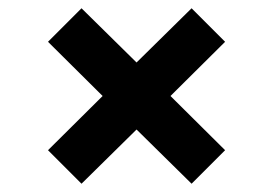

<svg xmlns="http://www.w3.org/2000/svg" viewBox="-20 -582 660 464"><path d="M310 -269 177 -138 96 -219 228 -350 96 -481 177 -562 310 -431 443 -562 524 -481 392 -350 524 -219 443 -138Z"/></svg>

Font: Rootstock Sans Headline
Style: Bold
Weight: 700
Designer: Florian Karsten
Foundry: Florian Karsten
Version: Version 2.000;FEAKit 1.0